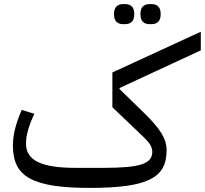

<svg xmlns="http://www.w3.org/2000/svg" viewBox="-20 -906 1001 938"><path d="M418 12Q313 12 241.5 1Q170 -10 126 -34Q82 -58 62.5 -97.5Q43 -137 43 -194Q43 -234 53.5 -276Q64 -318 86 -369L148 -350Q107 -265 107 -204Q107 -143 165 -114.5Q223 -86 348 -86H488Q554 -86 599 -90Q644 -94 671.5 -103Q699 -112 711.5 -127Q724 -142 724 -164Q724 -180 715 -196.5Q706 -213 683 -235L529 -382V-552L961 -751V-660L564 -476V-471L682 -356Q713 -326 734.5 -301Q756 -276 769 -254.5Q782 -233 788 -212.5Q794 -192 794 -171Q794 -120 774.5 -85Q755 -50 710.5 -28.5Q666 -7 594.5 2.5Q523 12 418 12ZM710 -788Q690 -788 678 -799.5Q666 -811 666 -837Q666 -863 678 -874.5Q690 -886 710 -886H721Q741 -886 753 -874.5Q765 -863 765 -837Q765 -811 753 -799.5Q741 -788 721 -788ZM581 -788Q561 -788 549 -799.5Q537 -811 537 -837Q537 -863 549 -874.5Q561 -886 581 -886H592Q612 -886 624 -874.5Q636 -863 636 -837Q636 -811 624 -799.5Q612 -788 592 -788Z"/></svg>

Font: IBM Plex Sans Arabic
Style: Regular
Weight: 400
Designer: Mike Abbink, Paul van der Laan, Pieter van Rosmalen, Wael Morcos, Khajak Apelian
Foundry: Bold Monday
Version: Version 1.1